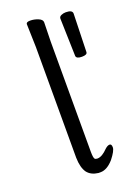

<svg xmlns="http://www.w3.org/2000/svg" viewBox="-141 -762 584 839"><g transform="rotate(-20 151.0 -343.0)"><path d="M171 -44Q175 -40 183 -40H185Q206 -41 232 -68Q244 -79 253.5 -79Q263 -79 263 -63Q263 -47 236 -13Q206 21 176 21H166Q132 17 115 -5Q98 -29 97 -75V-590L94 -697Q94 -707 112.5 -707Q131 -707 149.5 -699.5Q168 -692 168 -679L166 -590V-78Q166 -51 171 -44ZM297 -494Q297 -481 272 -481Q247 -481 245 -494L240 -670Q240 -679 250 -683.5Q260 -688 271 -688Q302 -688 302 -671V-670Z"/></g></svg>

Font: LXGW WenKai Lite
Style: Regular
Weight: 400
Designer: LXGW / Fontworks Inc.
Foundry: LXGW / Fontworks Inc.
Version: Version 1.511; March 25, 2025